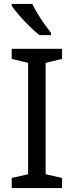

<svg xmlns="http://www.w3.org/2000/svg" viewBox="-20 -964 379 984"><path d="M298 0H40V-52L124 -71V-642L40 -662V-714H298V-662L214 -642V-71L298 -52ZM145 -944Q156 -922 172.5 -894.5Q189 -867 207.5 -841Q226 -815 241 -796V-784H182Q159 -802 130 -830.5Q101 -859 76.5 -887.5Q52 -916 40 -934V-944Z"/></svg>

Font: Noto Sans SignWriting
Style: Regular
Weight: 400
Designer: Monotype Design Team
Foundry: Monotype Imaging Inc.
Version: Version 2.004; ttfautohint (v1.8.4.7-5d5b)